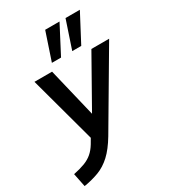

<svg xmlns="http://www.w3.org/2000/svg" viewBox="-263 -874 1085 1218"><g transform="rotate(-30 280.0 -265.0)"><path d="M-11 227 -31 128Q18 118 52 105Q86 92 110.5 71Q135 50 155 17L176 -19L44 -505H173L259 -147L461 -505H591L277 28Q234 100 190.5 140Q147 180 98 198.5Q49 217 -11 227ZM349 -554 417 -757H522L415 -554ZM200 -554 268 -757H373L267 -554Z"/></g></svg>

Font: Mulish
Style: Bold Italic
Weight: 700
Italic angle: -9°
Designer: Vernon Adams
Foundry: Vernon Adams
Version: Version 3.603; ttfautohint (v1.8.3)